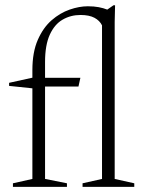

<svg xmlns="http://www.w3.org/2000/svg" viewBox="-20 -730 562 750"><path d="M156 -31 241.5 -14V0H30.5V-14L106.5 -31V-385L15.5 -394.5V-406.5L106.5 -426.5V-456Q106.5 -526 127.5 -574Q148.5 -622 181.5 -650.8Q214.5 -679.5 252 -692.5Q289.5 -705.5 323 -705.5Q347 -705.5 365.5 -702Q384 -698.5 399 -692.5L423.5 -709.5H429.5L428 -644.5V-31L504.5 -14V0H302.5V-14L378.5 -31V-631Q369.5 -649.5 349 -660.5Q328.5 -671.5 294.5 -671.5Q256 -671.5 224.5 -653.2Q193 -635 174.5 -594.5Q156 -554 156 -488V-426H294L286.5 -392H156Z"/></svg>

Font: Newsreader Text Light
Style: Regular
Weight: 300
Designer: Hugues Gentile
Foundry: Production Type
Version: Version 1.001